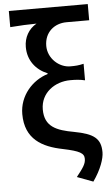

<svg xmlns="http://www.w3.org/2000/svg" viewBox="-65 -838 627 1088"><g transform="rotate(-5 249.0 -294.5)"><path d="M421 208C467 143 487 82 487 47C487 -31 449 -61 337 -82C237 -100 171 -126 171 -224C171 -319 253 -376 341 -376C370 -376 393 -375 424 -368V-462C394 -455 378 -454 348 -454C284 -454 222 -510 222 -581C222 -659 279 -705 348 -705H477V-797H28V-705C94 -710 123 -711 178 -712C132 -686 106 -639 106 -585C106 -509 150 -453 216 -426V-422C128 -395 53 -313 53 -208C53 -65 149 -14 265 9C360 29 384 43 384 75C384 105 367 127 330 174Z"/></g></svg>

Font: Source Han Sans KR Medium
Style: Regular
Weight: 500
Designer: Ryoko NISHIZUKA (kana & ideographs); Paul D. Hunt (Latin, Greek & Cyrillic); Wenlong ZHANG (bopomofo); Sandoll Communica
Foundry: Adobe Systems Incorporated
Version: Version 1.001;PS 1.001;hotconv 1.0.78;makeotf.lib2.5.61930